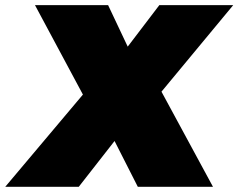

<svg xmlns="http://www.w3.org/2000/svg" viewBox="-50 -721 920 741"><path d="M-29.8 0 270 -356 85 -701.2H367.2L442.9 -541L564.9 -701.2H850.1L573.2 -367.2L772 0H481.9L392.1 -176.8L253.9 0Z"/></svg>

Font: Trueno UltraBlack
Style: Italic
Weight: 950
Designer: Julieta Ulanovsky
Foundry: Julieta Ulanovsky
Version: Version 3.001b | FøM Fix